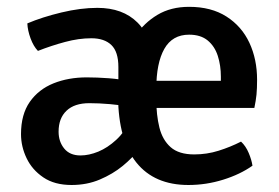

<svg xmlns="http://www.w3.org/2000/svg" viewBox="-20 -528 818 562"><path d="M41.5 -135.5Q41.5 -193 67.2 -229.8Q93 -266.5 136.5 -284Q180 -301.5 234 -301.5Q264 -301.5 297.8 -299Q331.5 -296.5 361.5 -290V-215Q334.5 -220.5 302 -223.2Q269.5 -226 241.5 -226Q198 -226 174.8 -204Q151.5 -182 151.5 -142.5Q151.5 -113.5 168 -93.2Q184.5 -73 215.5 -73Q240.5 -73 267.8 -84.2Q295 -95.5 320 -118.5Q345 -141.5 362.5 -177L387 -91Q368 -66 339 -42.2Q310 -18.5 272.2 -2.5Q234.5 13.5 189.5 13.5Q139.5 13.5 106.8 -8.8Q74 -31 57.8 -65Q41.5 -99 41.5 -135.5ZM326.5 -246V-332Q326.5 -376.5 306 -396.2Q285.5 -416 247.5 -416Q210.5 -416 170.5 -405.2Q130.5 -394.5 91 -379Q78 -392.5 69.5 -415.5Q61 -438.5 60 -459.5Q103.5 -478 159.8 -491.5Q216 -505 265 -505Q339.5 -505 382.5 -462Q425.5 -419 425.5 -335.5V-246ZM393.5 -212V-291.5H626.5V-303.5Q626.5 -336.5 617.5 -364.5Q608.5 -392.5 588 -409.5Q567.5 -426.5 533.5 -426.5Q484.5 -426.5 461 -385Q437.5 -343.5 437.5 -268V-237Q437.5 -191.5 446.5 -155Q455.5 -118.5 479.5 -97.2Q503.5 -76 548.5 -76Q585.5 -76 619.8 -86.8Q654 -97.5 685.5 -113.5Q699.5 -100.5 708 -80.2Q716.5 -60 719 -43Q683 -17.5 633.2 -2Q583.5 13.5 531.5 13.5Q432 13.5 379.2 -52.2Q326.5 -118 325.5 -246Q325.5 -292 338 -338Q350.5 -384 376 -422.5Q401.5 -461 440.8 -484.5Q480 -508 533.5 -508Q598.5 -508 643 -479.5Q687.5 -451 710 -402.8Q732.5 -354.5 732.5 -294.5Q732.5 -269 730.8 -251.2Q729 -233.5 724.5 -212Z"/></svg>

Font: Signika Negative Medium
Style: Regular
Weight: 500
Designer: Anna Giedry
Foundry: Anna Giedry
Version: Version 2.001